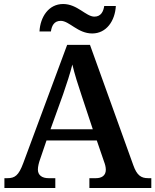

<svg xmlns="http://www.w3.org/2000/svg" viewBox="-20 -938 775 958"><path d="M440 -771C511 -771 554 -834 558 -908H500C496 -881 484 -855 451 -855C409 -855 366 -918 295 -918C223 -918 181 -854 177 -781H234C238 -808 249 -834 283 -834C326 -834 368 -771 440 -771ZM2 0H256V-49H222C191 -49 169 -63 169 -92C169 -106 174 -127 180 -143L212 -237H463L499 -132C504 -119 508 -105 508 -91C508 -61 486 -49 459 -49H426V0H735V-49H719C684 -49 663 -63 645 -114L429 -714H315L96 -124C73 -62 54 -49 17 -49H2ZM232 -293 295 -468C313 -520 330 -572 341 -616C352 -569 370 -512 387 -462L443 -293Z"/></svg>

Font: Noto Serif Yezidi SemiBold
Style: Regular
Weight: 600
Designer: Dalton Maag Ltd
Foundry: Dalton Maag Ltd
Version: Version 1.001